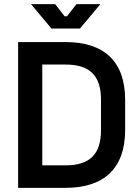

<svg xmlns="http://www.w3.org/2000/svg" viewBox="-20 -902 662 922"><path d="M347 -882 302 -824H290L245 -882H129L227 -765H364L462 -882ZM67 -700V0H295C478 0 581 -92 581 -278V-422C581 -609 478 -700 295 -700ZM183 -592H295C413 -592 465 -537 465 -423V-277C465 -163 413 -108 295 -108H183Z"/></svg>

Font: Space Text SemiBold
Style: Regular
Weight: 600
Designer: Florian Karsten (Space Text), Colophon Foundry (Space Mono)
Foundry: Florian Karsten
Version: Version 1.003;PS 001.003;hotconv 1.0.88;makeotf.lib2.5.64775